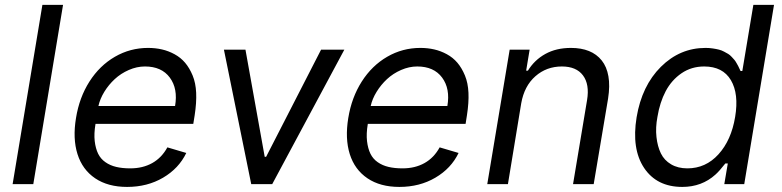

<svg xmlns="http://www.w3.org/2000/svg" viewBox="-20 -747 3173 779"><path d="M235.8 -727.3 115.1 0H31.2L152 -727.3Z M495.7 11.4Q418 11.4 366.1 -23.6Q314.3 -58.6 294.4 -121.8Q274.5 -185 288.4 -268.5Q301.8 -351.6 343 -416.2Q384.2 -480.8 446.2 -516.7Q508.2 -552.6 581 -552.6Q610.4 -552.6 636.9 -546.5Q663.4 -540.5 688.2 -527Q713.1 -513.5 731 -492.4Q748.9 -471.2 761.5 -440.9Q774.1 -410.5 775.9 -370.6Q777.7 -330.6 769.9 -279.8L764.2 -244.3H367.5Q360.8 -204.5 364.3 -174.4Q367.9 -144.2 378.2 -123.2Q388.5 -102.3 407.7 -89Q426.8 -75.6 451.5 -69.8Q476.2 -63.9 508.5 -63.9Q559.3 -63.9 597.7 -85.4Q636 -106.9 659.1 -149.1L735.8 -126.4Q705.6 -63.6 641.7 -26.1Q577.8 11.4 495.7 11.4ZM379.3 -316.8H690.3Q702.4 -387.1 669 -432.2Q635.7 -477.3 568.2 -477.3Q535.2 -477.3 502.7 -463.1Q470.2 -448.9 445.5 -426Q420.8 -403.1 403.2 -374.5Q385.7 -345.9 379.3 -316.8Z M1377.1 -545.5 1084.5 0H999.3L888.5 -545.5H975.9L1054 -110.8H1059.7L1282.7 -545.5Z M1600.5 11.4Q1522.7 11.4 1470.9 -23.6Q1419 -58.6 1399.1 -121.8Q1379.3 -185 1393.1 -268.5Q1406.6 -351.6 1447.8 -416.2Q1489 -480.8 1551 -516.7Q1612.9 -552.6 1685.7 -552.6Q1715.2 -552.6 1741.7 -546.5Q1768.1 -540.5 1793 -527Q1817.8 -513.5 1835.8 -492.4Q1853.7 -471.2 1866.3 -440.9Q1878.9 -410.5 1880.7 -370.6Q1882.5 -330.6 1874.6 -279.8L1869 -244.3H1472.3Q1465.6 -204.5 1469.1 -174.4Q1472.7 -144.2 1483 -123.2Q1493.3 -102.3 1512.4 -89Q1531.6 -75.6 1556.3 -69.8Q1581 -63.9 1613.3 -63.9Q1664.1 -63.9 1702.4 -85.4Q1740.8 -106.9 1763.8 -149.1L1840.6 -126.4Q1810.4 -63.6 1746.4 -26.1Q1682.5 11.4 1600.5 11.4ZM1484 -316.8H1795.1Q1807.2 -387.1 1773.8 -432.2Q1740.4 -477.3 1672.9 -477.3Q1639.9 -477.3 1607.4 -463.1Q1574.9 -448.9 1550.2 -426Q1525.6 -403.1 1508 -374.5Q1490.4 -345.9 1484 -316.8Z M2094.8 -328.1 2040.8 0H1957L2047.9 -545.5H2128.9L2114.7 -460.2H2121.8Q2148.4 -503.6 2192.6 -528.1Q2236.9 -552.6 2296.5 -552.6Q2338.1 -552.6 2369.5 -540Q2400.9 -527.3 2421.3 -501.8Q2441.8 -476.2 2448.5 -437.5Q2455.3 -398.8 2447.1 -346.6L2388.8 0H2305L2361.9 -340.9Q2372.5 -404.8 2345.3 -441.1Q2318.2 -477.3 2259.6 -477.3Q2197.4 -477.3 2152.3 -437.7Q2107.2 -398.1 2094.8 -328.1Z M2748.2 11.4Q2644.9 11.4 2593.4 -65.5Q2541.9 -142.4 2562.9 -271.3Q2584.2 -399.1 2661.4 -475.9Q2738.6 -552.6 2842.7 -552.6Q2858.3 -552.6 2872.3 -550.4Q2886.4 -548.3 2897 -545.6Q2907.7 -543 2917.8 -537.5Q2927.9 -532 2934.7 -528.1Q2941.4 -524.1 2948.7 -516.2Q2956 -508.2 2959.5 -504.3Q2963.1 -500.4 2968.2 -491.3Q2973.4 -482.2 2974.8 -479.6Q2976.2 -476.9 2980.3 -468Q2984.4 -459.2 2984.7 -458.8H2991.8L3036.6 -727.3H3120.4L2999.6 0H2918.7L2932.9 -83.8H2922.9Q2898.8 -52.9 2882.8 -38.7Q2827.4 11.4 2748.2 11.4ZM2768.8 -63.9Q2843.4 -63.9 2895.2 -121.1Q2947.1 -178.3 2962.7 -272.7Q2978.3 -366.1 2945.5 -421.7Q2912.6 -477.3 2837 -477.3Q2785.5 -477.3 2745.2 -449.8Q2704.9 -422.2 2680.9 -377Q2657 -331.7 2647.4 -272.7Q2639.2 -229 2643.5 -190.9Q2647.7 -152.7 2661.4 -124.6Q2675.1 -96.6 2702.8 -80.3Q2730.5 -63.9 2768.8 -63.9Z"/></svg>

Font: Karasuma Gothic
Style: Italic
Weight: 400
Italic angle: -9.39999°
Designer: Rasmus Andersson / Ryoko Nishizuka
Foundry: Genbu
Version: Version 1.00